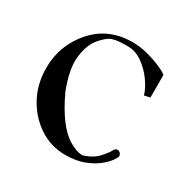

<svg xmlns="http://www.w3.org/2000/svg" viewBox="-109 -526 631 640"><g transform="rotate(30 206.5 -206.0)"><path d="M219.2 13.2Q164.1 13.2 118.9 -16.6Q73.7 -46.4 46.9 -95.9Q20 -145.5 20 -206.1Q20 -273.9 53.2 -327.1Q113.8 -424.8 227.1 -424.8Q257.3 -424.8 288.3 -416.3Q319.3 -407.7 341.8 -397.5Q364.3 -387.2 370.1 -380.9V-294.4L348.1 -289.6Q340.8 -314 322 -340.3Q303.2 -366.7 276.6 -385.7Q250 -404.8 220.7 -404.8Q199.7 -404.8 186 -403.8Q172.4 -402.8 158.2 -397.9Q141.1 -390.6 119.9 -365.2Q98.6 -339.8 92.3 -292Q91.3 -283.2 91.3 -273.9Q91.3 -231 114.7 -169.9Q163.6 -64.9 217.3 -32.2Q246.1 -14.6 268.6 -14.6Q271 -14.6 272.5 -15.1Q306.2 -25.9 325.2 -46.9Q344.2 -67.9 349.6 -79.6Q354.5 -88.9 362.8 -88.9Q369.1 -88.9 373.5 -83.7Q377.9 -78.6 377.9 -72.8Q377.9 -68.8 368.7 -55.2Q359.4 -41.5 340.1 -25.9Q320.8 -10.3 290.8 1.5Q260.7 13.2 219.2 13.2Z"/></g></svg>

Font: Quaaykop
Style: Regular
Weight: 400
Designer: Tup Wanders
Foundry: Free font, DO NOT SELL
Version: Version 1.00;July 31, 2023;FontCreator 11.5.0.2430 64-bit